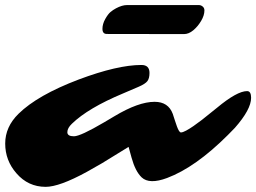

<svg xmlns="http://www.w3.org/2000/svg" viewBox="-121 -724 1004 753"><path d="M297.9 -590.8Q280.8 -590.8 280.8 -610.8Q280.8 -629.9 291.7 -649.4Q302.7 -668.9 312.5 -677Q322.3 -685.1 334 -691.4Q357.9 -704.1 376.5 -704.1H659.2Q667 -704.1 673.8 -698.5Q680.7 -692.9 680.7 -683.1Q680.7 -663.6 667.7 -641.8Q654.8 -620.1 637 -605.2Q619.1 -590.3 600.6 -590.3ZM848.1 -366.7Q863.8 -366.7 863.8 -340.3Q863.8 -294.9 800.3 -222.7L772.5 -194.3Q646 -67.9 534.2 -25.9Q464.8 0 434.6 -28.3Q409.7 -52.2 395 -105.5L383.3 -147.9L279.3 -84L219.2 -49.8Q111.8 8.8 58.1 8.8Q-10.7 8.8 -56.6 -44.4Q-100.6 -94.7 -100.6 -161.1Q-100.6 -226.6 -48.3 -277.8Q26.4 -351.1 187.5 -412.1Q339.8 -469.2 433.6 -469.2Q465.3 -469.2 465.3 -438Q465.3 -416.5 457 -405.8Q448.7 -395 422.9 -383.8L361.3 -357.4Q224.6 -300.3 161.1 -238.8Q143.1 -221.7 143.1 -205.6Q143.1 -189.5 168.9 -189.5Q194.3 -189.5 287.1 -244.1L327.6 -268.1Q421.9 -324.7 485.4 -324.7Q539.1 -324.7 556.6 -277.3Q561 -264.6 564.9 -251.7Q568.8 -238.8 572.8 -228.5Q581.5 -204.6 588.6 -204.6Q595.7 -204.6 608.9 -211.7Q622.1 -218.8 637.9 -229.7Q653.8 -240.7 670.9 -253.9L730 -301.3Q808.6 -366.7 848.1 -366.7Z"/></svg>

Font: Sarina
Style: Regular
Weight: 400
Designer: James Grieshaber
Foundry: James Grieshaber
Version: Version 1.001